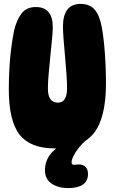

<svg xmlns="http://www.w3.org/2000/svg" viewBox="-20 -751 587 982"><path d="M260 8Q135 8 80 -62.5Q25 -133 25 -294Q25 -346 28 -400.5Q31 -455 37.5 -505.5Q44 -556 52 -594Q65 -650 90.5 -682.5Q116 -715 163 -715Q250 -715 250 -612Q250 -590 246 -550Q242 -510 237.5 -463.5Q233 -417 229 -373.5Q225 -330 225 -300Q225 -260 238.5 -243Q252 -226 276 -226Q323 -226 323 -300Q323 -328 320 -372Q317 -416 312.5 -464Q308 -512 305 -552.5Q302 -593 302 -614Q302 -731 392 -731Q439 -731 464 -702Q489 -673 500 -615Q507 -580 512 -530Q517 -480 519.5 -426.5Q522 -373 522 -325Q522 -148 460 -70Q398 8 260 8ZM329 211Q278 211 244 188Q210 165 210 120Q210 76 235 41.5Q260 7 318 -28L416 -30Q384 -1 365 30.5Q346 62 346 79Q346 92 360 92Q365 92 370 91Q375 90 381 90Q406 90 418 103Q430 116 430 139Q430 175 404 193Q378 211 329 211Z"/></svg>

Font: DynaPuff Condensed
Style: Bold
Weight: 700
Width: 3
Designer: Toshi Omagari, Jennifer Daniel
Foundry: Google Fonts
Version: Version 2.000; ttfautohint (v1.8.4.7-5d5b)